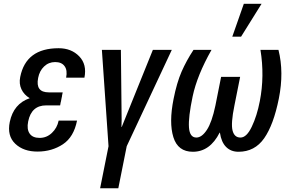

<svg xmlns="http://www.w3.org/2000/svg" viewBox="-20 -792 1526 1015"><path d="M224.1 -234.9Q146 -234.9 128.9 -149.9Q120.6 -108.9 136.7 -85.9Q152.3 -63 189.5 -63Q226.6 -63 254.4 -89.4Q282.2 -115.7 290 -154.3H387.2Q370.1 -67.4 312.5 -29.3Q254.9 8.8 179.7 9.3Q104.5 9.8 60.5 -32.2Q16.6 -74.2 31.7 -147.5Q51.8 -243.7 137.2 -272.9Q106.9 -291 93.3 -320.3Q79.6 -349.6 86.9 -385.3Q117.2 -537.1 290 -537.1Q357.4 -537.1 398.9 -494.1Q440.4 -451.2 426.3 -381.3H329.6Q337.4 -420.9 321.3 -442.4Q305.7 -463.9 271.5 -463.9Q237.3 -463.9 212.9 -440.4Q188.5 -417 181.6 -379.9Q166.5 -303.7 237.8 -303.7H311.5L307.6 -285.2H308.1L305.2 -271.5L301.8 -253.4H301.3L297.9 -234.9Z M788.1 -528.3H888.2L649.9 -19L605.5 203.1H509.3L553.7 -19L518.6 -528.3H619.1L623 -158.7L622.1 -121.1L623.5 -120.6Z M1018.6 -64.9Q1047.4 -65.4 1073.7 -105.5Q1100.1 -145.5 1118.7 -233.9L1148.9 -385.7H1249.5L1219.2 -233.9Q1199.7 -138.7 1209.5 -101.6Q1219.2 -64.5 1251.5 -64.9Q1283.7 -64.9 1311 -122.1Q1338.4 -179.2 1353.5 -257.3Q1379.4 -390.1 1356.9 -528.3H1452.1Q1481.9 -410.2 1454.1 -271Q1426.3 -132.3 1376.5 -61Q1326.7 10.3 1240.7 10.3Q1200.7 10.3 1175.3 -15.1Q1149.9 -40.5 1142.6 -90.3L1141.1 -90.8Q1089.8 10.3 999.5 10.3Q920.4 10.3 896.5 -66.9Q872.6 -144 897.5 -268.6Q914.6 -355 939.9 -413.1Q965.3 -471.2 1002.9 -528.3H1098.1Q1022 -394 998.5 -282.7Q975.1 -171.9 979 -118.2Q982.9 -64.5 1018.6 -64.9ZM1269 -772H1362.8L1254.4 -598.1H1208Z"/></svg>

Font: RobotoCondensed-Italic
Style: Italic
Weight: 400
Designer: Google
Version: Version 1.200311; 2013